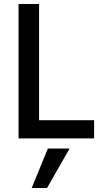

<svg xmlns="http://www.w3.org/2000/svg" viewBox="-20 -694 520 963"><path d="M216 249H139L220 51H329ZM452 0H73V-674H176V-91H452Z"/></svg>

Font: Hind Siliguri Medium
Style: Regular
Weight: 500
Designer: Jyotish Sonowal
Foundry: Indian Type Foundry
Version: Version 1.001;PS 1.0;hotconv 1.0.86;makeotf.lib2.5.63406; tt